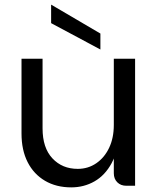

<svg xmlns="http://www.w3.org/2000/svg" viewBox="-20 -803 681 830"><path d="M472 -54V-549H564V0H526Q502 0 487 -15Q472 -30 472 -54ZM288 7Q223 7 174.5 -21.5Q126 -50 99.5 -102Q73 -154 73 -226V-549H164V-248Q164 -164 206.5 -118.5Q249 -73 316 -73Q361 -73 396.5 -97.5Q432 -122 452 -164.5Q472 -207 472 -263L492 -231Q491 -150 462.5 -97.5Q434 -45 388.5 -19Q343 7 288 7ZM201 -783 414 -658V-589L201 -703Z"/></svg>

Font: Parkinsans Light
Style: Regular
Weight: 400
Version: Version 1.000